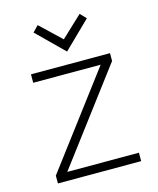

<svg xmlns="http://www.w3.org/2000/svg" viewBox="-110 -802 724 880"><g transform="rotate(-15 252.5 -362.5)"><path d="M55 0V-37L385 -475H65V-515H440V-478L110 -40H450V0ZM126 -697 153 -725 252 -631 352 -725 379 -697 252 -573Z"/></g></svg>

Font: Oxanium ExtraLight
Style: Regular
Weight: 200
Designer: Severin Meyer
Version: Version 2.000